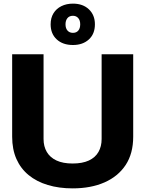

<svg xmlns="http://www.w3.org/2000/svg" viewBox="-20 -1028 801 1058"><path d="M380 10Q305 10 243.5 -8.5Q182 -27 138 -63Q94 -99 70.5 -152Q47 -205 47 -275V-729H220V-262Q220 -221 238 -190.5Q256 -160 291.5 -143.5Q327 -127 380 -127Q434 -127 469.5 -143.5Q505 -160 522.5 -190.5Q540 -221 540 -262V-729H714V-275Q714 -182 672.5 -119Q631 -56 556 -23Q481 10 380 10ZM382 -780Q326 -780 292.5 -811Q259 -842 259 -894Q259 -929 274.5 -954.5Q290 -980 318 -994Q346 -1008 382 -1008Q437 -1008 470 -976.5Q503 -945 503 -894Q503 -841 469.5 -810.5Q436 -780 382 -780ZM382 -847Q401 -847 411.5 -859.5Q422 -872 422 -894Q422 -916 411 -928.5Q400 -941 382 -941Q362 -941 351.5 -928Q341 -915 341 -894Q341 -872 352 -859.5Q363 -847 382 -847Z"/></svg>

Font: Hubot Sans
Style: Bold
Weight: 700
Designer: Deni Anggara
Foundry: GitHub, Inc., Subsidiary of Microsoft Corporation
Version: Version 2.000